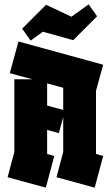

<svg xmlns="http://www.w3.org/2000/svg" viewBox="-20 -865 510 884"><path d="M191 -1 15 -49 46 -165V-500H129L25 -528L65 -674L455 -567L422 -447V-156L455 -147L416 -1L240 -49L271 -165V-326L251 -252L197 -267V-156L230 -147ZM197 -379 271 -359V-461L197 -481ZM121 -678 82 -733 192 -843 309 -788 388 -845 427 -790 317 -680 177 -719Z"/></svg>

Font: Blaka
Style: Regular
Weight: 400
Designer: Mohamed Gaber
Foundry: Kief Type Foundry
Version: Version 1.003; ttfautohint (v1.8.4.7-5d5b)